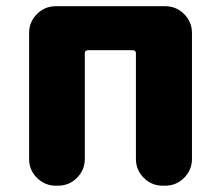

<svg xmlns="http://www.w3.org/2000/svg" viewBox="-20 -589 699 609"><path d="M157.2 0Q122.1 0 97.2 -24.9Q72.3 -49.8 72.3 -85V-484.4Q72.3 -519.5 97.2 -544.4Q122.1 -569.3 157.2 -569.3H503.9Q539.1 -569.3 564 -544.4Q588.9 -519.5 588.9 -484.4V-85Q588.9 -49.8 564 -24.9Q539.1 0 503.9 0H496.1Q460.9 0 436 -24.9Q411.1 -49.8 411.1 -85V-419.9Q411.1 -429.7 401.4 -429.7H258.8Q249 -429.7 249 -419.9V-85Q249 -49.8 224.1 -24.9Q199.2 0 164.1 0Z"/></svg>

Font: Gen Jyuu GothicX Heavy
Style: Bold
Weight: 900
Designer: [Source Han Sans]
Ryoko NISHIZUKA  (kana & ideographs); Paul D. Hunt (Latin, Greek & Cyrillic); Wenlong ZHANG  (bopomofo
Version: Version 1.002.20150607